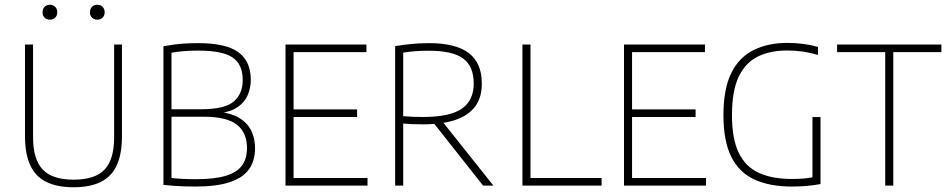

<svg xmlns="http://www.w3.org/2000/svg" viewBox="-20 -783 3998 810"><path d="M290.5 7Q220 7 174.5 -16Q129 -39 107.2 -86.5Q85.5 -134 85.5 -208.5V-595H119.5V-203.5Q119.5 -111 160 -68Q200.5 -25 290.5 -25Q381.5 -25 421.5 -68Q461.5 -111 461.5 -203.5V-595H494.5V-208.5Q494.5 -134 473 -86.5Q451.5 -39 406.2 -16Q361 7 290.5 7ZM390.5 -700Q377 -700 368.2 -708.5Q359.5 -717 359.5 -731Q359.5 -745.5 368.2 -754.2Q377 -763 390.5 -763Q404 -763 412.8 -754.2Q421.5 -745.5 421.5 -731Q421.5 -717 412.8 -708.5Q404 -700 390.5 -700ZM190.5 -700Q177 -700 168.2 -708.5Q159.5 -717 159.5 -731Q159.5 -745.5 168.2 -754.2Q177 -763 190.5 -763Q204 -763 212.8 -754.2Q221.5 -745.5 221.5 -731Q221.5 -717 212.8 -708.5Q204 -700 190.5 -700Z M805 4Q781 4 759 3.2Q737 2.5 714.8 1Q692.5 -0.5 669.5 -3V-588Q691 -592 714 -595Q737 -598 762.5 -599.5Q788 -601 816.5 -601Q933 -601 985.5 -562.8Q1038 -524.5 1038 -446.5Q1038 -412.5 1025.5 -382.8Q1013 -353 984 -332.2Q955 -311.5 906 -305.5L906.5 -311Q957.5 -305 990.5 -284.8Q1023.5 -264.5 1039.8 -232.2Q1056 -200 1056 -158Q1056 -105 1030.5 -69Q1005 -33 949.5 -14.5Q894 4 805 4ZM806 -27Q885.5 -27 933 -41.5Q980.5 -56 1001.2 -85.2Q1022 -114.5 1022 -158.5Q1022 -224 979 -257.2Q936 -290.5 841 -290.5H696.5V-322H826.5Q927.5 -322 965.8 -354.5Q1004 -387 1004 -445.5Q1004 -511.5 961.2 -540.5Q918.5 -569.5 816.5 -569.5Q783 -569.5 755.2 -567.2Q727.5 -565 703.5 -560.5V-32Q728 -29.5 753.2 -28.2Q778.5 -27 806 -27Z M1184.5 0V-595H1526V-563H1218.5V-32H1530.5V0ZM1211 -289.5V-321.5H1486.5V-289.5Z M1647 0V-588.5Q1678 -593.5 1713 -597.2Q1748 -601 1790 -601Q1902.5 -601 1957.5 -559.2Q2012.5 -517.5 2012.5 -432Q2013.5 -374.5 1986 -335.8Q1958.5 -297 1903.2 -277.8Q1848 -258.5 1766.5 -258.5Q1745 -258.5 1722.5 -259.2Q1700 -260 1681 -262V0ZM2018 0 1796 -281H1838L2061.5 0ZM1765 -289.5Q1878 -289.5 1928.2 -324.5Q1978.5 -359.5 1978.5 -430.5Q1978.5 -503 1934.2 -536Q1890 -569 1788.5 -569Q1756.5 -569 1731.8 -567Q1707 -565 1681 -561V-293Q1705.5 -291 1723.2 -290.2Q1741 -289.5 1765 -289.5Z M2184 0V-595H2218V-32H2518V0Z M2612.5 0V-595H2954V-563H2646.5V-32H2958.5V0ZM2639 -289.5V-321.5H2914.5V-289.5Z M3321 4Q3227 4 3162.5 -25.8Q3098 -55.5 3065 -121.8Q3032 -188 3032 -297Q3032 -409 3065.5 -475.8Q3099 -542.5 3159.8 -572.2Q3220.5 -602 3301.5 -602Q3335 -602 3368.2 -597.8Q3401.5 -593.5 3431 -585V-551Q3395.5 -561.5 3363.8 -565.8Q3332 -570 3301 -570Q3229.5 -570 3177.2 -544.5Q3125 -519 3096.5 -459.5Q3068 -400 3068 -297.5Q3068 -198 3096.2 -139Q3124.5 -80 3180.8 -54Q3237 -28 3321 -28Q3346.5 -28 3371.5 -30Q3396.5 -32 3419 -37L3407.5 -20.5V-289H3441.5V-6.5Q3407.5 -0.5 3378.5 1.8Q3349.5 4 3321 4Z M3714.5 0V-563H3511.5V-595H3951.5V-563H3748.5V0Z"/></svg>

Font: Encode Sans SC SemiCondensed Thin
Style: Regular
Weight: 250
Width: 4
Designer: Multiple Designers
Foundry: Impallari Type
Version: Version 3.002